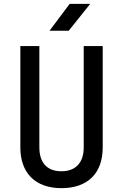

<svg xmlns="http://www.w3.org/2000/svg" viewBox="-20 -970 640 1000"><path d="M238 -810H338L450 -950H343ZM300 10C439 10 515 -70 515 -202V-730H416V-202C416 -125 376 -78 300 -78C223 -78 185 -125 185 -202V-730H86V-202C86 -71 162 10 300 10Z"/></svg>

Font: JetBrains Mono Medium
Style: Regular
Weight: 436
Monospace: yes
Designer: Philipp Nurullin, Konstantin Bulenkov
Foundry: JetBrains
Version: Version 2.305